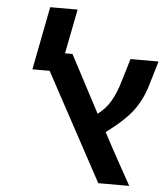

<svg xmlns="http://www.w3.org/2000/svg" viewBox="-56 -870 800 920"><g transform="rotate(5 344.0 -410.0)"><path d="M172 -516H89L148 -820H280L238 -606H274L419 -331Q457 -360 480 -399Q503 -438 521 -499L553 -606H688L653 -489Q632 -418 593 -366Q554 -313 465 -247Q503 -175 537 -113.5Q571 -52 600 0H451Z"/></g></svg>

Font: Libra Sans Modern
Style: Bold Italic
Weight: 700
Italic angle: -12°
Foundry: Stefan Peev, Context Ltd
Version: Version 1.000